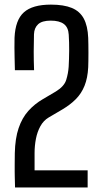

<svg xmlns="http://www.w3.org/2000/svg" viewBox="-20 -828 447 848"><path d="M46.4 0Q45.9 -18.9 45.7 -29.9Q45.4 -41 45.2 -49.6Q44.9 -58.1 44.9 -69.6Q44.8 -81 44.9 -100.2Q44.9 -119.5 45.4 -151.9Q46.9 -217.2 62.3 -262.3Q77.7 -307.5 105.1 -338.1Q132.6 -368.8 169.3 -390.1L226.6 -423.9Q263.4 -446.3 272.4 -475Q281.4 -503.8 283.3 -533.6Q285.2 -566.9 285.5 -603.7Q285.8 -640.5 283.6 -674.8Q281.7 -707.4 261.9 -722.1Q242.1 -736.9 204 -736.9Q165.7 -736.9 148.4 -720.9Q131.1 -704.8 130.1 -676.8Q129 -641.4 128.9 -600.4Q128.9 -559.3 130.5 -517.9H45.8Q45.2 -548.1 44.5 -571.8Q43.8 -595.6 43.8 -616.7Q43.7 -637.9 44.2 -661.3Q47.6 -739.8 85.6 -773.7Q123.6 -807.6 204.8 -807.6Q261.8 -807.6 297.3 -792.9Q332.7 -778.2 350 -746Q367.4 -713.7 369.6 -660.9Q370.1 -648.9 370.3 -631.1Q370.6 -613.3 370.6 -594.1Q370.6 -574.9 370.3 -558Q370.1 -541.2 369.6 -531Q367.2 -483.4 353.4 -449.2Q339.7 -415.1 315 -390.2Q290.4 -365.4 255.7 -344.8L194.6 -308.9Q172.1 -295.5 158.4 -270.7Q144.7 -245.9 138.7 -215.1Q132.7 -184.3 132.7 -151.9V-75.6H367.1V0Z"/></svg>

Font: Big Shoulders Text SC Thin
Style: Regular
Weight: 100
Designer: Patric King
Foundry: XO Type Co
Version: Version 2.002